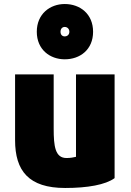

<svg xmlns="http://www.w3.org/2000/svg" viewBox="-20 -911 650 955"><path d="M443 -753C443 -664 378 -616 302 -616C229 -616 163 -664 163 -753C163 -842 229 -891 302 -891C378 -891 443 -842 443 -753ZM325 -753C325 -768 314 -777 302 -777C290 -777 281 -768 281 -753C281 -738 290 -730 302 -730C314 -730 325 -738 325 -753ZM550 -25C505 8 416 24 304 24C123 24 55 -61 55 -214V-541H247V-272C247 -184 254 -125 311 -125C330 -125 346 -128 358 -131V-541H550Z"/></svg>

Font: Repo Black
Style: Regular
Weight: 900
Designer: Stefan Peev
Foundry: Context Ltd
Version: Version 1.502